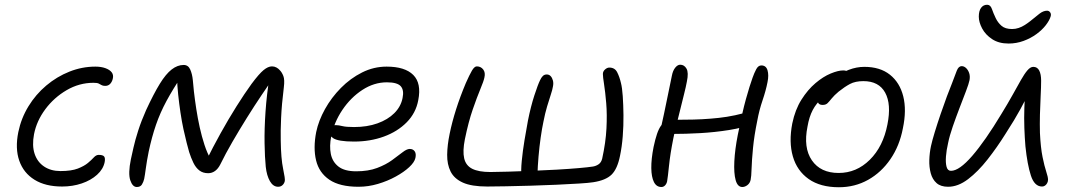

<svg xmlns="http://www.w3.org/2000/svg" viewBox="-20 -775 4505 807"><path d="M241 9Q171 9 125 -19.5Q79 -48 61 -99.5Q43 -151 57 -220Q69 -278 99.5 -328Q130 -378 174.5 -415.5Q219 -453 272 -474Q325 -495 381 -495Q405 -495 423 -488.5Q441 -482 449.5 -471Q458 -460 454 -444Q451 -431 443 -422.5Q435 -414 422 -414Q412 -414 406.5 -417.5Q401 -421 394.5 -424Q388 -427 373 -427Q313 -427 260 -396Q207 -365 170.5 -316Q134 -267 123 -211Q114 -163 125.5 -128.5Q137 -94 165.5 -75Q194 -56 234 -56Q280 -56 307 -66.5Q334 -77 349.5 -90Q365 -103 374.5 -113.5Q384 -124 395 -124Q412 -124 417.5 -117.5Q423 -111 420 -94Q414 -64 388 -40.5Q362 -17 323.5 -4Q285 9 241 9Z M555 11Q537 11 527.5 -17.5Q518 -46 530 -105Q534 -123 541 -154.5Q548 -186 561 -226.5Q574 -267 594 -312Q626 -381 651.5 -422.5Q677 -464 701.5 -483Q726 -502 752 -502Q771 -502 779.5 -483Q788 -464 790.5 -438Q793 -412 795 -391Q799 -356 805 -317Q811 -278 819.5 -239.5Q828 -201 839.5 -166Q851 -131 866 -105L846 -98Q874 -155 907 -214.5Q940 -274 974 -328Q1008 -382 1037 -422Q1069 -465 1088 -480.5Q1107 -496 1123 -496Q1133 -496 1141.5 -491.5Q1150 -487 1156 -480Q1165 -471 1171 -455.5Q1177 -440 1173 -408Q1164 -336 1161.5 -279Q1159 -222 1160 -184Q1161 -108 1170 -65.5Q1179 -23 1177 -14Q1175 -4 1167.5 3Q1160 10 1149 10Q1128 10 1114.5 -13.5Q1101 -37 1097 -74Q1093 -113 1092 -173Q1091 -233 1096 -305.5Q1101 -378 1113 -452L1136 -457Q1111 -422 1080 -376Q1049 -330 1017.5 -279.5Q986 -229 957 -179Q928 -129 906 -84Q897 -66 884 -56.5Q871 -47 855 -47Q833 -47 818 -58.5Q803 -70 793 -90.5Q783 -111 775 -136Q771 -150 764.5 -175Q758 -200 751 -232.5Q744 -265 738.5 -302Q733 -339 729 -376.5Q725 -414 724 -449L746 -459Q707 -401 680 -351Q653 -301 635.5 -250Q618 -199 605 -138Q597 -98 593 -68Q589 -38 586 -23Q583 -10 576.5 0.5Q570 11 555 11Z M1487 10Q1408 10 1364.5 -19.5Q1321 -49 1308.5 -101Q1296 -153 1309 -220Q1319 -268 1346 -316.5Q1373 -365 1413 -405.5Q1453 -446 1502 -470.5Q1551 -495 1605 -495Q1682 -495 1717 -460Q1752 -425 1738 -354Q1728 -300 1689.5 -261Q1651 -222 1593.5 -201Q1536 -180 1468 -180Q1401 -180 1380 -194.5Q1359 -209 1362 -227Q1364 -238 1371 -243.5Q1378 -249 1392 -249Q1403 -249 1419 -245Q1435 -241 1468 -241Q1523 -241 1566.5 -256.5Q1610 -272 1637.5 -299.5Q1665 -327 1672 -363Q1679 -396 1664.5 -412.5Q1650 -429 1606 -429Q1552 -429 1503 -397Q1454 -365 1419 -313Q1384 -261 1372 -201Q1364 -161 1370.5 -128Q1377 -95 1402.5 -75Q1428 -55 1477 -55Q1528 -55 1565 -69Q1602 -83 1628 -102Q1654 -121 1672 -135Q1690 -149 1702 -149Q1716 -149 1723 -139Q1730 -129 1726 -111Q1722 -93 1700 -72.5Q1678 -52 1643.5 -33Q1609 -14 1568.5 -2Q1528 10 1487 10Z M2028 9Q1962 9 1925.5 -7.5Q1889 -24 1874 -54Q1859 -84 1859.5 -124.5Q1860 -165 1870 -213Q1880 -262 1897 -315.5Q1914 -369 1938 -426Q1953 -460 1963.5 -478Q1974 -496 1984 -496Q2001 -496 2011 -483Q2021 -470 2016 -449Q2013 -434 1999 -400.5Q1985 -367 1967 -315Q1949 -263 1934 -190Q1924 -140 1931 -109.5Q1938 -79 1965 -65.5Q1992 -52 2041 -52Q2069 -52 2115.5 -53.5Q2162 -55 2215.5 -57Q2269 -59 2321 -62Q2373 -65 2413 -68.5Q2453 -72 2472 -75Q2485 -77 2496 -84.5Q2507 -92 2511 -108Q2526 -176 2529 -235Q2532 -294 2528 -341.5Q2524 -389 2519 -420.5Q2514 -452 2514 -464Q2514 -475 2523 -483Q2532 -491 2541 -491Q2564 -491 2574 -471.5Q2584 -452 2590 -426Q2595 -407 2597.5 -371Q2600 -335 2600.5 -291Q2601 -247 2597.5 -202.5Q2594 -158 2586 -120Q2575 -65 2550.5 -41Q2526 -17 2473 -9Q2454 -6 2413 -3.5Q2372 -1 2319 1.5Q2266 4 2210.5 5.5Q2155 7 2107 8Q2059 9 2028 9ZM2198 -8Q2191 -8 2182.5 -14Q2174 -20 2172 -32Q2169 -57 2173 -98.5Q2177 -140 2184.5 -185.5Q2192 -231 2199 -268Q2211 -328 2226 -374Q2241 -420 2250 -438Q2255 -449 2261.5 -455.5Q2268 -462 2278 -462Q2288 -462 2294.5 -455Q2301 -448 2304 -436.5Q2307 -425 2304 -411Q2302 -398 2295 -377Q2288 -356 2279.5 -327.5Q2271 -299 2264 -263Q2258 -235 2252.5 -196.5Q2247 -158 2243.5 -117Q2240 -76 2239 -40Q2239 -33 2231 -25.5Q2223 -18 2213.5 -13Q2204 -8 2198 -8Z M2760 11Q2739 11 2728.5 -10Q2718 -31 2717.5 -68.5Q2717 -106 2727 -157Q2734 -190 2741.5 -212Q2749 -234 2758.5 -247Q2768 -260 2781 -266Q2791 -271 2813 -271.5Q2835 -272 2859 -272Q2932 -272 3001 -279.5Q3070 -287 3139 -309L3155 -257Q3104 -238 3044.5 -228.5Q2985 -219 2923.5 -215.5Q2862 -212 2804 -212L2753 -215Q2762 -254 2771 -297Q2780 -340 2788.5 -381.5Q2797 -423 2804 -457Q2808 -478 2818 -490.5Q2828 -503 2839 -503Q2856 -503 2865.5 -486.5Q2875 -470 2867 -432Q2863 -410 2855 -378.5Q2847 -347 2838.5 -312Q2830 -277 2822 -245.5Q2814 -214 2810 -193Q2797 -128 2792 -79Q2787 -30 2784 -13Q2782 -3 2775.5 4Q2769 11 2760 11ZM3100 11Q3080 11 3072 -18Q3064 -47 3066.5 -97Q3069 -147 3081 -208Q3100 -304 3115.5 -359.5Q3131 -415 3143 -448Q3150 -468 3158.5 -484Q3167 -500 3180 -500Q3200 -500 3206 -479.5Q3212 -459 3206 -430Q3199 -394 3185 -353Q3171 -312 3163 -268Q3150 -205 3145 -153Q3140 -101 3139 -66.5Q3138 -32 3135 -19Q3132 -5 3121.5 3Q3111 11 3100 11Z M3506 12Q3428 12 3379 -22.5Q3330 -57 3312.5 -117.5Q3295 -178 3310 -256Q3322 -314 3348.5 -356Q3375 -398 3407.5 -425.5Q3440 -453 3471.5 -466Q3503 -479 3524 -479Q3532 -479 3537 -477Q3542 -475 3544.5 -470.5Q3547 -466 3545 -458Q3541 -442 3533 -429.5Q3525 -417 3502 -405Q3462 -385 3436.5 -363Q3411 -341 3396 -312.5Q3381 -284 3374 -243Q3356 -154 3392.5 -101Q3429 -48 3505 -48Q3580 -48 3636 -103.5Q3692 -159 3710 -252Q3727 -337 3700.5 -385.5Q3674 -434 3609 -434Q3575 -434 3552.5 -422Q3530 -410 3505 -390Q3486 -374 3476 -361.5Q3466 -349 3458.5 -341.5Q3451 -334 3438 -334Q3425 -334 3420 -341Q3415 -348 3418 -363Q3422 -383 3440.5 -406Q3459 -429 3487 -449Q3515 -469 3547.5 -481.5Q3580 -494 3613 -494Q3679 -494 3720.5 -461Q3762 -428 3776.5 -370Q3791 -312 3775 -236Q3761 -162 3722.5 -106Q3684 -50 3628.5 -19Q3573 12 3506 12Z M4219 -592Q4178 -592 4150 -610.5Q4122 -629 4108 -655.5Q4094 -682 4094 -705Q4094 -729 4103.5 -742Q4113 -755 4129 -755Q4143 -755 4149 -737.5Q4155 -720 4165 -699Q4174 -680 4189.5 -666.5Q4205 -653 4234 -653Q4248 -653 4261.5 -657.5Q4275 -662 4287.5 -670Q4300 -678 4310 -686Q4332 -704 4348.5 -717Q4365 -730 4381 -730Q4389 -730 4394 -723Q4399 -716 4396 -706Q4391 -689 4375.5 -669Q4360 -649 4336 -631.5Q4312 -614 4282 -603Q4252 -592 4219 -592ZM3965 10Q3934 10 3916.5 -5.5Q3899 -21 3892 -47Q3885 -73 3886 -103Q3887 -133 3893 -161Q3898 -184 3909 -220Q3920 -256 3933.5 -295.5Q3947 -335 3960 -370Q3973 -405 3981 -424Q3994 -459 4001.5 -478Q4009 -497 4022 -497Q4032 -497 4040.5 -489Q4049 -481 4053.5 -468Q4058 -455 4055 -438Q4052 -423 4040 -391.5Q4028 -360 4013 -321Q3998 -282 3984.5 -243Q3971 -204 3965 -174Q3958 -144 3956 -117.5Q3954 -91 3958.5 -74Q3963 -57 3977 -57Q4012 -57 4066.5 -120Q4121 -183 4189 -296Q4216 -340 4236 -376Q4256 -412 4271 -438.5Q4286 -465 4298.5 -479.5Q4311 -494 4323 -494Q4340 -494 4348 -478.5Q4356 -463 4356 -436Q4356 -409 4354 -371.5Q4352 -334 4351 -293.5Q4350 -253 4351 -216Q4354 -154 4362 -115Q4370 -76 4377.5 -53.5Q4385 -31 4385 -20Q4385 -12 4381.5 -5.5Q4378 1 4372.5 5Q4367 9 4360 9Q4328 9 4313 -37Q4298 -83 4290 -160Q4287 -195 4285.5 -237Q4284 -279 4285.5 -322Q4287 -365 4290 -401L4310 -396Q4291 -357 4268.5 -315.5Q4246 -274 4206 -212Q4171 -156 4131 -105Q4091 -54 4049 -22Q4007 10 3965 10Z"/></svg>

Font: Shantell Sans Light
Style: Italic
Weight: 300
Italic angle: -11°
Designer: Stephen Nixon, Anya Danilova, Shantell Martin
Foundry: Arrow Type
Version: Version 1.008;[ac192a2d6]